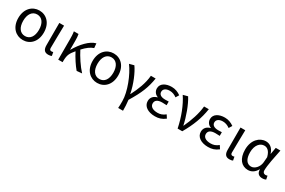

<svg xmlns="http://www.w3.org/2000/svg" viewBox="120 -1790 4784 3221"><g transform="rotate(30 2512.0 -179.0)"><path d="M299 13C435 13 546 -90 546 -271C546 -453 435 -557 299 -557C163 -557 51 -453 51 -271C51 -90 163 13 299 13ZM299 -63C202 -63 146 -144 146 -271C146 -397 202 -481 299 -481C396 -481 452 -397 452 -271C452 -144 396 -63 299 -63Z M792 13C823 13 842 8 858 0L845 -69C833 -65 822 -63 812 -63C789 -63 774 -75 774 -106C774 -237 779 -396 781 -543H689V-113C689 -32 717 13 792 13Z M981 0H1066V-28C1068 -146 1093 -182 1162 -267C1214 -167 1285 -58 1343 9L1444 0C1361 -89 1272 -225 1218 -332C1285 -405 1347 -451 1407 -470L1399 -557C1282 -528 1161 -395 1075 -246H1071V-416C1071 -464 1068 -514 1061 -543H971C980 -495 981 -438 981 -394Z M1739 13C1875 13 1986 -90 1986 -271C1986 -453 1875 -557 1739 -557C1603 -557 1491 -453 1491 -271C1491 -90 1603 13 1739 13ZM1739 -63C1642 -63 1586 -144 1586 -271C1586 -397 1642 -481 1739 -481C1836 -481 1892 -397 1892 -271C1892 -144 1836 -63 1739 -63Z M2257 199H2351C2351 137 2348 60 2339 -5C2473 -223 2526 -360 2555 -543H2463C2451 -392 2390 -244 2320 -107H2315C2283 -278 2203 -462 2135 -557L2044 -533C2153 -389 2261 -116 2261 65C2261 125 2261 150 2257 199Z M2858 13C2933 13 2990 -4 3055 -54L3016 -115C2965 -74 2920 -60 2867 -60C2775 -60 2720 -97 2720 -157C2720 -218 2765 -250 2854 -250C2881 -250 2907 -249 2938 -247V-318C2912 -316 2892 -316 2871 -316C2783 -316 2746 -350 2746 -399C2746 -455 2798 -484 2865 -484C2915 -484 2959 -467 3001 -436L3038 -497C2987 -534 2928 -557 2862 -557C2751 -557 2655 -509 2655 -411C2655 -360 2685 -310 2741 -290V-285C2680 -269 2628 -228 2628 -150C2628 -49 2724 13 2858 13Z M3294 0H3384C3494 -191 3556 -354 3585 -543H3493C3480 -397 3423 -233 3357 -93H3352C3322 -240 3251 -440 3176 -557L3085 -533C3178 -395 3254 -199 3294 0Z M3887 13C3962 13 4019 -4 4084 -54L4045 -115C3994 -74 3949 -60 3896 -60C3804 -60 3749 -97 3749 -157C3749 -218 3794 -250 3883 -250C3910 -250 3936 -249 3967 -247V-318C3941 -316 3921 -316 3900 -316C3812 -316 3775 -350 3775 -399C3775 -455 3827 -484 3894 -484C3944 -484 3988 -467 4030 -436L4067 -497C4016 -534 3957 -557 3891 -557C3780 -557 3684 -509 3684 -411C3684 -360 3714 -310 3770 -290V-285C3709 -269 3657 -228 3657 -150C3657 -49 3753 13 3887 13Z M4302 13C4333 13 4352 8 4368 0L4355 -69C4343 -65 4332 -63 4322 -63C4299 -63 4284 -75 4284 -106C4284 -237 4289 -396 4291 -543H4199V-113C4199 -32 4227 13 4302 13Z M4660 13C4730 13 4787 -24 4828 -97H4832C4831 -21 4874 13 4939 13C4971 13 4993 6 5009 -1L4995 -70C4984 -66 4970 -63 4958 -63C4928 -63 4904 -82 4904 -119C4904 -218 4943 -400 4972 -543H4882L4859 -414H4856C4825 -518 4756 -557 4688 -557C4563 -557 4450 -448 4450 -262C4450 -84 4536 13 4660 13ZM4678 -63C4594 -63 4545 -136 4545 -263C4545 -406 4620 -480 4698 -480C4749 -480 4805 -453 4835 -335L4827 -232C4819 -140 4750 -63 4678 -63Z"/></g></svg>

Font: DAIFUKU Sans JP
Style: Regular
Weight: 400
Designer: Original font ‘Source Han Sans JP’ : Ryoko NISHIZUKA  (kana, bopomofo & ideographs); Paul D. Hunt (Latin, Greek & Cyrill
Foundry: Daifuku
Version: Version 1.001